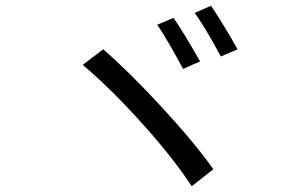

<svg xmlns="http://www.w3.org/2000/svg" viewBox="-20 -747 1040 666"><path d="M804 -576 746 -551Q688 -659 655 -702L712 -727Q730 -701 757 -656.5Q784 -612 804 -576ZM674 -534 615 -508Q595 -546 569 -591Q543 -636 525 -661L582 -685Q618 -633 674 -534ZM720 -160 645 -101Q581 -199 471.5 -320.5Q362 -442 267 -522L338 -576Q426 -500 540.5 -376Q655 -252 720 -160Z"/></svg>

Font: Noto Sans SC
Style: Regular
Weight: 400
Designer: Ryoko NISHIZUKA ____ (kana & ideographs); Paul D. Hunt (Latin, Greek & Cyrillic); Wenlong ZHANG ___ (bopomofo); Sandoll 
Foundry: Adobe Systems Incorporated
Version: Version 1.004